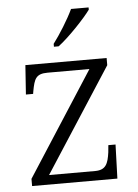

<svg xmlns="http://www.w3.org/2000/svg" viewBox="-54 -808 609 850"><g transform="rotate(-5 250.5 -383.0)"><path d="M204 -619V-606H225C273 -642 347 -721 372 -756V-766H294C273 -721 233 -657 204 -619ZM54 0H433L438 -151H406L403 -119C396 -70 386 -42 338 -42H133L432 -504V-536H71L62 -406H94L96 -418C106 -472 114 -494 166 -494H352L54 -32Z"/></g></svg>

Font: Noto Serif Tamil Light
Style: Italic
Weight: 300
Italic angle: -12°
Designer: Indian Type Foundry, Tom Grace, and the Monotype Design Team
Foundry: Monotype Imaging Inc.
Version: Version 2.003